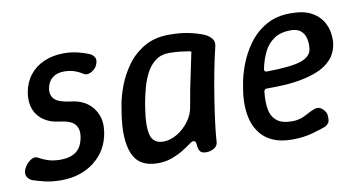

<svg xmlns="http://www.w3.org/2000/svg" viewBox="-74 -650 1509 801"><g transform="rotate(-10 681.0 -250.0)"><path d="M128 10Q90 10 59 2.5Q28 -5 8 -12Q-5 -18 -12 -30Q-19 -42 -12 -61Q-7 -73 3 -84Q13 -95 25.5 -100.5Q38 -106 48 -100Q63 -91 86 -83Q109 -75 141 -75Q182 -75 207 -93.5Q232 -112 239 -155Q244 -188 227.5 -207.5Q211 -227 161 -233Q133 -236 111 -247.5Q89 -259 74.5 -277Q60 -295 54.5 -320Q49 -345 54 -375Q61 -416 84.5 -446.5Q108 -477 145.5 -493.5Q183 -510 230 -510Q261 -510 289 -503Q317 -496 336 -488Q349 -482 356 -470.5Q363 -459 355 -440Q351 -429 340.5 -420Q330 -411 318 -408Q306 -405 297 -411Q284 -420 264 -427.5Q244 -435 218 -435Q187 -435 168 -419.5Q149 -404 144 -375Q140 -347 157 -330Q174 -313 223 -307Q263 -303 291 -283.5Q319 -264 332.5 -231.5Q346 -199 339 -155Q327 -80 269.5 -35Q212 10 128 10Z M538 10Q458 10 432.5 -51.5Q407 -113 425 -225L429 -250Q435 -289 452 -334Q469 -379 498 -419Q527 -459 571 -484.5Q615 -510 675 -510Q723 -510 757 -503Q791 -496 819 -485Q837 -478 850 -464Q863 -450 858 -429Q846 -380 835.5 -325Q825 -270 816.5 -216Q808 -162 802 -115Q796 -68 794 -34Q793 -18 777.5 -9Q762 0 745 0Q727 0 720 -8Q713 -16 711 -32Q711 -43 708 -49Q705 -55 698 -55Q692 -55 679 -45Q666 -35 645.5 -22.5Q625 -10 598 0Q571 10 538 10ZM576 -75Q605 -75 634 -92Q663 -109 684.5 -137.5Q706 -166 711 -200Q717 -236 724 -272Q731 -308 739 -344Q747 -380 754 -416Q759 -425 749 -427Q737 -429 713.5 -432Q690 -435 663 -435Q629 -435 605 -417Q581 -399 566 -370Q551 -341 542.5 -309Q534 -277 529 -250L525 -225Q513 -149 523.5 -112Q534 -75 576 -75Z M1108 10Q1060 10 1027.5 -4Q995 -18 975 -42.5Q955 -67 946 -97Q937 -127 936 -160.5Q935 -194 940 -225L944 -250Q950 -289 967 -334Q984 -379 1013 -419Q1042 -459 1086 -484.5Q1130 -510 1190 -510Q1245 -510 1277 -493Q1309 -476 1324.5 -450.5Q1340 -425 1343.5 -398.5Q1347 -372 1344 -352Q1337 -313 1313.5 -288Q1290 -263 1255.5 -249Q1221 -235 1182 -228Q1143 -221 1105.5 -219.5Q1068 -218 1039 -218Q1034 -218 1031 -215.5Q1028 -213 1027 -208Q1022 -165 1027.5 -133Q1033 -101 1055 -83Q1077 -65 1120 -65Q1152 -65 1179 -80Q1206 -95 1222 -100Q1234 -104 1244.5 -98.5Q1255 -93 1262.5 -82.5Q1270 -72 1270 -61Q1272 -38 1264 -29.5Q1256 -21 1251 -19Q1233 -12 1194 -1Q1155 10 1108 10ZM1051 -288Q1155 -289 1197 -303.5Q1239 -318 1243 -350Q1246 -374 1241 -394.5Q1236 -415 1221 -427.5Q1206 -440 1179 -440Q1136 -440 1108 -421Q1080 -402 1064.5 -370Q1049 -338 1041 -298Q1041 -294 1043.5 -291Q1046 -288 1051 -288Z"/></g></svg>

Font: Winky Sans
Style: Italic
Weight: 400
Italic angle: -8.97852°
Designer: Simon Atzbach
Foundry: typofactur
Version: Version 1.205